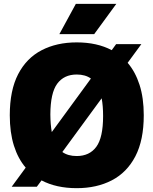

<svg xmlns="http://www.w3.org/2000/svg" viewBox="-20 -971 800 1001"><path d="M172 2.5H41L114 -97Q74 -143.5 52.5 -211.8Q31 -280 31 -370Q31 -500 74.5 -584Q118 -668 196.8 -709Q275.5 -750 380 -750Q486 -750 562.5 -709.5L585.5 -741H717L645.5 -643.5Q685.5 -597 707.5 -528.8Q729.5 -460.5 729.5 -370Q729.5 -240.5 685.8 -156.2Q642 -72 563.2 -31Q484.5 10 380 10Q273.5 10 196.5 -30.5ZM242.5 -374Q243 -321.5 250 -282.5L454 -561.5Q425 -582.5 380 -582.5Q314 -582.5 278.5 -534.8Q243 -487 242.5 -374ZM380 -157.5Q446.5 -157.5 482 -205.5Q517.5 -253.5 517.5 -366Q517.5 -419 510 -458.5L305 -178.5Q334.5 -157.5 380 -157.5ZM289.5 -793 375.5 -951H586.5L471 -793Z"/></svg>

Font: Encode Sans SmCnd Black
Style: Regular
Weight: 900
Width: 4
Designer: Multiple Designers
Foundry: Impallari Type
Version: Version 3.002; ttfautohint (v1.8.3) -l 8 -r 50 -G 200 -x 14 